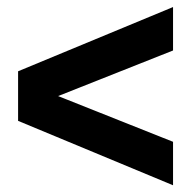

<svg xmlns="http://www.w3.org/2000/svg" viewBox="-20 -601 551 553"><path d="M478.4 -580.7V-455.6L147.4 -324.3L478.4 -192.6V-67.4L32.1 -252.9V-395.7Z"/></svg>

Font: Alexandria
Style: Regular
Weight: 400
Designer: Mohamed Gaber
Foundry: Kief Type Foundry
Version: Version 5.100